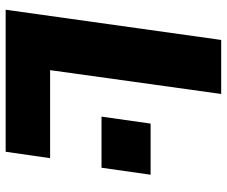

<svg xmlns="http://www.w3.org/2000/svg" viewBox="-80 -702 782 661"><g transform="rotate(90 310.5 -371.0)"><path d="M303 -742 221 -153H524L502 0H13L117 -742ZM557 -330H381L405 -499H581Z"/></g></svg>

Font: Morrison ExtraBold
Style: Regular
Weight: 800
Designer: Pablo Impallari, Rodrigo Fuenzalida (Modified by Dan O. Williams)
Version: Version 0.03;June 6, 2019;FontCreator 11.5.0.2425 64-bit; tt